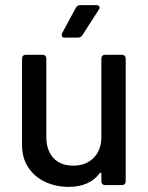

<svg xmlns="http://www.w3.org/2000/svg" viewBox="-20 -723 578 750"><path d="M391 -509H456Q463 -509 467 -505Q471 -501 471 -494V-15Q471 -8 467 -4Q463 0 456 0H391Q384 0 380 -4Q376 -8 376 -15V-45Q376 -48 374 -48.5Q372 -49 370 -47Q330 7 248 7Q199 7 157.5 -12Q116 -31 91 -68Q66 -105 66 -158V-494Q66 -501 70 -505Q74 -509 81 -509H146Q153 -509 157 -505Q161 -501 161 -494V-188Q161 -136 188.5 -106Q216 -76 266 -76Q316 -76 346 -106.5Q376 -137 376 -188V-494Q376 -501 380 -505Q384 -509 391 -509ZM221 -586 223 -594 276 -692Q281 -703 294 -703H356Q362 -703 365.5 -700.5Q369 -698 369 -694Q369 -690 366 -685L302 -586Q296 -576 284 -576H233Q221 -576 221 -586Z"/></svg>

Font: Barlow_Medium_SS
Style: Regular
Weight: 500
Designer: Jeremy Tribby
Foundry: Jeremy Tribby
Version: Version 1.101 August 23, 2024